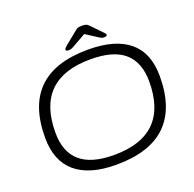

<svg xmlns="http://www.w3.org/2000/svg" viewBox="-146 -1004 1170 1159"><g transform="rotate(-20 438.5 -424.0)"><path d="M409 6Q237 6 148 -69.5Q59 -145 59 -294Q59 -706 484 -706Q658 -706 747.5 -631.5Q837 -557 837 -408Q837 6 409 6ZM416 -54Q766 -54 766 -399Q766 -522 695.5 -584Q625 -646 478 -646Q128 -646 128 -301Q128 -178 199 -116Q270 -54 416 -54ZM376 -742Q356 -742 356 -751Q356 -756 361 -761.5Q366 -767 375 -775L454 -839Q464 -848 472.5 -851Q481 -854 499 -854Q516 -854 524.5 -851Q533 -848 541 -840L605 -774Q612 -767 616.5 -761.5Q621 -756 621 -752Q621 -742 600 -742Q587 -742 568 -755L495 -802L412 -755Q391 -742 376 -742Z"/></g></svg>

Font: Asap Expanded Expanded Light
Style: Italic
Weight: 300
Width: 7
Italic angle: -6°
Designer: Pablo Cosgaya
Foundry: Omnibus-Type
Version: Version 3.001; ttfautohint (v1.8.4.7-5d5b)